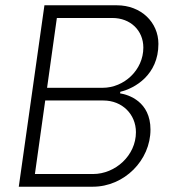

<svg xmlns="http://www.w3.org/2000/svg" viewBox="-20 -706 692 726"><path d="M148 -686 51 0H331C450 0 549 -100 549 -216C549 -322 466 -348 434 -353L435 -359C490 -372 579 -423 579 -540C579 -622 513 -686 422 -686ZM368 -374H158L195 -638H405C473 -638 522 -591 522 -526C522 -441 449 -374 368 -374ZM332 -48H112L151 -326H371C442 -326 494 -274 494 -206C494 -118 416 -48 332 -48Z"/></svg>

Font: Chivo Light
Style: Italic
Weight: 300
Italic angle: -8°
Designer: Hector Gatti
Foundry: Omnibus-Type
Version: Version 1.003;PS 001.003;hotconv 1.0.70;makeotf.lib2.5.58329